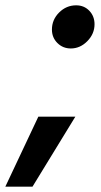

<svg xmlns="http://www.w3.org/2000/svg" viewBox="-114 -550 379 721"><path d="M30 -112H169L8 151H-94ZM172 -530Q202 -530 221.5 -509.5Q241 -489 241 -459Q241 -423 214 -395.5Q187 -368 152 -368Q122 -368 101.5 -388.5Q81 -409 81 -439Q81 -476 108 -503Q135 -530 172 -530Z"/></svg>

Font: Red Hat Display
Style: Bold Italic
Weight: 700
Italic angle: -12°
Designer: Pentagram / MCKL
Foundry: Pentagram / MCKL
Version: Version 1.003; Red Hat Display Bold Italic